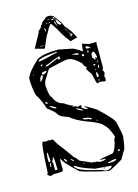

<svg xmlns="http://www.w3.org/2000/svg" viewBox="-129 -925 721 1005"><g transform="rotate(-15 232.0 -422.5)"><path d="M239.3 -671.9 303.7 -659.2Q320.3 -659.2 360.4 -630.9H364.3Q365.2 -668.9 371.1 -668.9Q400.4 -658.2 406.2 -658.2H425.8L441.4 -659.2L443.4 -656.2L442.4 -650.4V-525.4Q442.4 -514.6 435.5 -507.8Q443.4 -500 443.4 -493.2Q443.4 -486.3 437.5 -476.6L440.4 -460Q440.4 -448.2 434.6 -448.2L409.2 -452.1H408.2L394.5 -448.2H392.6Q388.7 -448.2 379.9 -490.2Q379.9 -503.9 368.2 -514.6Q355.5 -533.2 355.5 -540L361.3 -542V-543Q346.7 -554.7 343.8 -569.3Q303.7 -609.4 275.4 -609.4H268.6Q257.8 -609.4 170.9 -588.9Q163.1 -583 145.5 -551.8Q127 -527.3 127 -504.9Q132.8 -442.4 142.6 -442.4Q155.3 -409.2 172.9 -402.3Q175.8 -397.5 196.3 -392.6Q210 -379.9 253.9 -361.3Q253.9 -357.4 263.7 -356.4L275.4 -360.4Q283.2 -358.4 283.2 -356.4V-355.5L279.3 -351.6V-348.6Q293 -332 312.5 -332V-333L293.9 -348.6V-349.6Q302.7 -349.6 356.4 -315.4Q437.5 -240.2 437.5 -219.7Q451.2 -160.2 451.2 -145.5Q442.4 -71.3 434.6 -71.3L411.1 -30.3Q343.8 10.7 332 10.7Q219.7 -13.7 182.6 -28.3Q106.4 -99.6 106.4 -112.3L102.5 -115.2L100.6 -114.3V-109.4V-54.7Q100.6 -47.9 65.4 -47.9H47.9L33.2 -43Q26.4 -43 15.6 -53.7V-54.7L20.5 -62.5Q27.3 -226.6 37.1 -226.6H39.1L56.6 -223.6Q61.5 -223.6 66.4 -226.6L79.1 -223.6L85.9 -225.6H89.8Q93.8 -223.6 107.4 -197.3Q144.5 -150.4 173.8 -107.4Q177.7 -107.4 198.2 -81.1L258.8 -54.7H276.4V-50.8H278.3L283.2 -53.7H285.2Q293 -47.9 299.8 -47.9H305.7Q332 -48.8 332 -54.7V-56.6H312.5L300.8 -57.6Q301.8 -61.5 370.1 -72.3Q385.7 -72.3 400.4 -127Q400.4 -144.5 409.2 -152.3V-156.2Q392.6 -208 372.1 -223.6Q360.4 -244.1 283.2 -271.5Q232.4 -291 201.2 -317.4Q155.3 -331.1 148.4 -347.7Q142.6 -360.4 103.5 -389.6Q85.9 -443.4 65.4 -472.7Q54.7 -515.6 54.7 -563.5Q62.5 -595.7 125 -652.3Q161.1 -671.9 239.3 -671.9ZM125 -637.7H136.7Q144.5 -637.7 209 -654.3Q232.4 -658.2 232.4 -662.1L228.5 -663.1Q125 -654.3 125 -637.7ZM382.8 -650.4 381.8 -646.5V-643.6Q381.8 -637.7 389.6 -637.7H406.2V-638.7Q396.5 -650.4 382.8 -650.4ZM154.3 -601.6H156.2Q166 -601.6 202.1 -619.1L228.5 -628.9V-627.9L225.6 -622.1H233.4L239.3 -624V-627.9L237.3 -630.9V-636.7H235.4Q196.3 -625 170.9 -612.3Q154.3 -609.4 154.3 -601.6ZM319.3 -628.9H302.7Q302.7 -627 332 -619.1H336.9L338.9 -620.1V-622.1Q335.9 -628.9 319.3 -628.9ZM386.7 -627.9 384.8 -624V-622.1L385.7 -616.2H388.7L391.6 -619.1V-624L388.7 -627.9ZM129.9 -614.3V-613.3Q129.9 -610.4 133.8 -610.4Q138.7 -612.3 140.6 -617.2V-619.1Q131.8 -619.1 129.9 -614.3ZM351.6 -609.4 356.4 -604.5H361.3L364.3 -607.4V-610.4Q364.3 -613.3 356.4 -616.2Q351.6 -614.3 351.6 -609.4ZM401.4 -595.7 404.3 -593.8V-592.8L400.4 -587.9V-585Q400.4 -583 408.2 -580.1Q410.2 -572.3 414.1 -571.3H417V-575.2L416 -578.1V-582H418.9L423.8 -578.1H425.8L426.8 -584V-585.9Q419.9 -613.3 417 -613.3H411.1Q401.4 -609.4 401.4 -595.7ZM124 -571.3 129.9 -565.4H131.8Q143.6 -567.4 153.3 -578.1L150.4 -580.1H139.6Q128.9 -580.1 124 -571.3ZM81.1 -579.1 78.1 -576.2V-575.2H83V-579.1ZM107.4 -533.2V-532.2H109.4Q127 -548.8 127 -561.5L124 -564.5Q112.3 -564.5 107.4 -533.2ZM425.8 -561.5H420.9V-559.6Q423.8 -553.7 426.8 -553.7V-557.6ZM416 -554.7 413.1 -551.8H416ZM400.4 -549.8 396.5 -546.9V-545.9L400.4 -542H404.3L408.2 -545.9V-546.9L404.3 -549.8ZM422.9 -540 418.9 -537.1V-530.3L419.9 -523.4H422.9L425.8 -540ZM402.3 -523.4H400.4V-521.5L402.3 -518.6H406.2V-521.5ZM399.4 -497.1V-481.4L401.4 -479.5H402.3Q410.2 -479.5 411.1 -486.3Q406.2 -498 406.2 -505.9H404.3Q399.4 -503.9 399.4 -497.1ZM404.3 -465.8 401.4 -462.9 406.2 -460H409.2L410.2 -462.9L406.2 -465.8ZM103.5 -423.8V-417L107.4 -413.1H115.2V-417Q108.4 -423.8 103.5 -423.8ZM122.1 -397.5H121.1V-392.6Q141.6 -377.9 148.4 -377.9H152.3V-381.8Q138.7 -391.6 122.1 -397.5ZM244.1 -364.3H235.4Q236.3 -360.4 243.2 -360.4H247.1V-361.3ZM253.9 -349.6 251 -347.7Q254.9 -341.8 283.2 -329.1V-333Q269.5 -345.7 253.9 -349.6ZM276.4 -291H271.5V-286.1Q284.2 -280.3 302.7 -279.3Q302.7 -275.4 309.6 -275.4H317.4V-276.4Q317.4 -285.2 276.4 -291ZM341.8 -264.6H338.9V-261.7L341.8 -258.8H343.8V-261.7ZM47.9 -164.1H43.9Q39.1 -149.4 39.1 -127L41 -114.3H42Q50.8 -114.3 50.8 -122.1Q47.9 -144.5 47.9 -164.1ZM68.4 -135.7Q63.5 -119.1 57.6 -114.3L61.5 -103.5V-78.1V-72.3Q61.5 -65.4 65.4 -65.4H71.3L74.2 -68.4V-72.3Q74.2 -135.7 68.4 -135.7ZM122.1 -111.3H121.1V-109.4Q125 -93.8 135.7 -93.8V-95.7Q128.9 -111.3 122.1 -111.3ZM42 -89.8 43.9 -87.9H44.9Q47.9 -87.9 49.8 -107.4L47.9 -109.4Q43.9 -109.4 42 -89.8ZM156.2 -102.5H154.3V-101.6Q162.1 -86.9 169.9 -86.9V-89.8Q162.1 -98.6 156.2 -102.5ZM409.2 -85.9 404.3 -81.1 408.2 -77.1H413.1L417 -81.1V-83L414.1 -85.9ZM213.9 -63.5V-62.5Q215.8 -57.6 220.7 -57.6Q218.8 -63.5 213.9 -63.5ZM167 -61.5 160.2 -62.5V-61.5Q169.9 -40 209 -28.3Q241.2 -16.6 299.8 -3.9Q311.5 3.9 320.3 4.9H329.1Q353.5 -2 353.5 -12.7L265.6 -19.5Q188.5 -43.9 167 -61.5ZM338.9 -33.2V-31.2L341.8 -29.3H346.7Q381.8 -29.3 385.7 -39.1L381.8 -41H376Q365.2 -41 338.9 -33.2ZM309.6 -8.8V-12.7H311.5Q318.4 -12.7 318.4 -8.8H315.4ZM173.8 -694.3 123 -708 150.4 -757.8Q153.3 -759.8 159.2 -774.4L166 -786.1V-787.1Q164.1 -787.1 164.1 -789.1Q168.9 -793 181.6 -805.7Q185.5 -818.4 188.5 -819.3Q193.4 -819.3 197.3 -832Q219.7 -848.6 221.7 -851.6Q230.5 -855.5 246.1 -854.5L253.9 -850.6Q264.6 -848.6 264.6 -846.7H263.7V-843.8Q263.7 -841.8 265.6 -841.8Q266.6 -841.8 293.9 -803.7L304.7 -780.3Q332 -747.1 334 -743.2L353.5 -708L314.5 -697.3Q295.9 -719.7 279.3 -747.1Q270.5 -763.7 261.7 -778.3Q252.9 -793 247.1 -800.8Q241.2 -808.6 240.2 -811.5Q236.3 -813.5 229 -803.7Q221.7 -793.9 210.9 -772.5Q200.2 -758.8 173.8 -694.3ZM267.6 -831.1H266.6Q266.6 -824.2 270.5 -807.6Q276.4 -793.9 291 -795.9H292L291 -799.8Q268.6 -831.1 267.6 -831.1ZM323.2 -738.3V-737.3Q319.3 -719.7 324.2 -719.7Q327.1 -721.7 327.1 -723.6L325.2 -724.6V-725.6H327.1L335.9 -730.5L335 -731.4Q330.1 -731.4 330.1 -732.4Q327.1 -737.3 323.2 -738.3ZM267.6 -793.9H270.5Q270.5 -795.9 267.6 -796.9L259.8 -822.3H258.8Q252.9 -813.5 267.6 -793.9ZM201.2 -779.3H202.1Q207 -779.3 202.1 -798.8V-799.8Q196.3 -799.8 201.2 -780.3ZM263.7 -832H266.6Q266.6 -835 264.6 -835Q262.7 -845.7 253.9 -845.7V-844.7ZM246.1 -831.1V-830.1Q255.9 -829.1 256.8 -828.1H257.8V-829.1Q257.8 -831.1 252.9 -835.9Q248 -835.9 246.1 -831.1ZM223.6 -835H224.6Q229.5 -835 244.1 -837.9L243.2 -838.9Q228.5 -839.8 223.6 -835ZM153.3 -711.9Q153.3 -710 157.2 -710H162.1Q164.1 -710 173.8 -711.9V-712.9H160.2Q153.3 -712.9 153.3 -711.9ZM226.6 -816.4H227.5Q231.4 -820.3 237.3 -820.3L232.4 -823.2Q226.6 -819.3 226.6 -816.4ZM308.6 -757.8V-755.9Q308.6 -752 312.5 -752H313.5Q313.5 -754.9 309.6 -757.8ZM316.4 -745.1V-744.1Q319.3 -737.3 320.3 -737.3L321.3 -738.3V-739.3Q319.3 -745.1 317.4 -745.1ZM214.8 -816.4H215.8Q222.7 -819.3 223.6 -822.3H222.7Q214.8 -820.3 214.8 -818.4ZM302.7 -768.6Q302.7 -760.7 307.6 -760.7V-761.7Q306.6 -764.6 302.7 -768.6ZM219.7 -839.8H220.7H222.7V-841.8H221.7ZM164.1 -757.8Q165 -757.8 166 -760.7Q164.1 -760.7 164.1 -757.8ZM298.8 -772.5 300.8 -770.5H301.8V-772.5H299.8ZM156.2 -728.5H157.2Q159.2 -729.5 159.2 -730Q159.2 -730.5 155.3 -729.5ZM321.3 -745.1H323.2V-746.1H321.3Z"/></g></svg>

Font: Love Ya Like A Sister
Style: Regular
Weight: 400
Designer: Kimberly Geswein
Foundry: Kimberly Geswein
Version: Version 1.002 2007